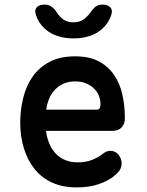

<svg xmlns="http://www.w3.org/2000/svg" viewBox="-20 -805 640 835"><path d="M460 -149Q482 -149 495.5 -132Q509 -115 509 -94Q509 -82 504 -71Q499 -60 484 -46Q468 -32 450 -22Q432 -12 410.5 -4.5Q389 3 365 6.5Q341 10 313 10Q253 10 207.5 -10.5Q162 -31 131.5 -68.5Q101 -106 84.5 -158Q68 -210 68 -271Q68 -327 81 -379.5Q94 -432 122 -472Q150 -512 195.5 -536Q241 -560 307 -560Q368 -560 409 -538.5Q450 -517 475.5 -480Q501 -443 512 -394.5Q523 -346 523 -290Q523 -266 509 -251Q495 -236 470 -236H180Q185 -200 197.5 -174Q210 -148 228 -131.5Q246 -115 268.5 -107Q291 -99 317 -99Q357 -99 385 -111.5Q413 -124 427 -136Q436 -143 443.5 -146Q451 -149 460 -149ZM181 -328H403Q408 -328 412.5 -333Q417 -338 417 -353Q417 -371 410 -388.5Q403 -406 389 -420Q375 -434 354 -442.5Q333 -451 307 -451Q280 -451 258.5 -442Q237 -433 221 -417Q205 -401 195 -378.5Q185 -356 181 -328ZM136 -741Q129 -761 139.5 -773Q150 -785 174 -785Q184 -785 192 -782.5Q200 -780 205 -775Q217 -767 224.5 -754.5Q232 -742 243 -731Q264 -708 299 -708Q334 -708 356 -731Q367 -741 375 -753Q383 -765 392 -773Q399 -779 406.5 -782Q414 -785 425 -785Q449 -785 460 -773Q471 -761 464 -741Q453 -705 424 -679Q377 -638 300 -638Q223 -638 176 -679Q147 -705 136 -741Z"/></svg>

Font: Maple Mono SemiBold
Style: Regular
Weight: 600
Monospace: yes
Designer: subframe7536
Version: Version 7.000